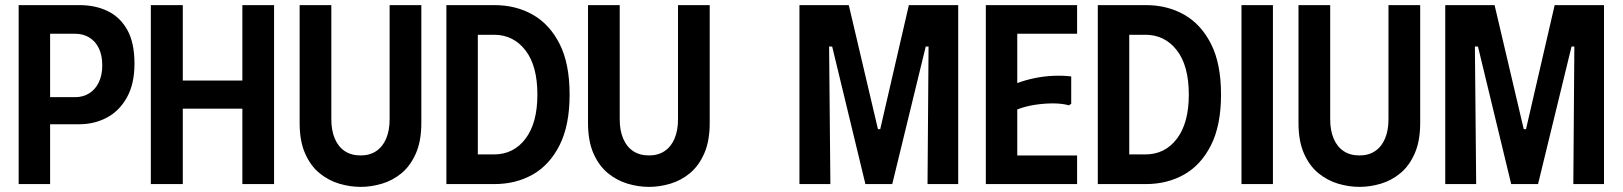

<svg xmlns="http://www.w3.org/2000/svg" viewBox="-20 -720 6349 751"><path d="M53 0V-700H290Q354 -700 402.5 -676Q451 -652 478.5 -602Q506 -552 506 -471Q506 -392 476.5 -339Q447 -286 398 -260Q349 -234 290 -234H176V0ZM176 -340H274Q305 -340 329 -355Q353 -370 366.5 -398Q380 -426 380 -465Q380 -504 366.5 -531.5Q353 -559 329 -573.5Q305 -588 274 -588H176Z M928 -700H1052V0H928V-295H695V0H570V-700H695V-405H928Z M1628 -239V-700H1504V-253Q1504 -210 1490.5 -178Q1477 -146 1451.5 -129Q1426 -112 1391 -112Q1354 -112 1328.5 -129Q1303 -146 1289.5 -178Q1276 -210 1276 -253V-700H1152V-239Q1152 -168 1173.5 -119.5Q1195 -71 1230 -42.5Q1265 -14 1307 -1.5Q1349 11 1391 11Q1432 11 1474 -1.5Q1516 -14 1550.5 -42.5Q1585 -71 1606.5 -119.5Q1628 -168 1628 -239Z M1914 -700H1726V0H1914Q1998 0 2064 -37.5Q2130 -75 2169 -152.5Q2208 -230 2208 -350Q2208 -471 2169 -548Q2130 -625 2064 -662.5Q1998 -700 1914 -700ZM1912 -116H1849V-584H1912Q1988 -584 2035 -523.5Q2082 -463 2082 -350Q2082 -239 2035.5 -177.5Q1989 -116 1912 -116Z M2756 -239V-700H2632V-253Q2632 -210 2618.5 -178Q2605 -146 2579.5 -129Q2554 -112 2519 -112Q2482 -112 2456.5 -129Q2431 -146 2417.5 -178Q2404 -210 2404 -253V-700H2280V-239Q2280 -168 2301.5 -119.5Q2323 -71 2358 -42.5Q2393 -14 2435 -1.5Q2477 11 2519 11Q2560 11 2602 -1.5Q2644 -14 2678.5 -42.5Q2713 -71 2734.5 -119.5Q2756 -168 2756 -239Z M3107 0V-700H3300L3414 -215H3423L3535 -700H3728V0H3608L3612 -538H3601L3470 0H3365L3235 -538H3223L3228 0Z M4193 -700V-588H3959V-395Q3991 -407 4027.5 -414.5Q4064 -422 4101 -423.5Q4138 -425 4170 -421V-314L4161 -308Q4137 -315 4103 -315.5Q4069 -316 4031 -310.5Q3993 -305 3959 -292V-112H4193V0H3836V-700Z M4462 -700H4274V0H4462Q4546 0 4612 -37.5Q4678 -75 4717 -152.5Q4756 -230 4756 -350Q4756 -471 4717 -548Q4678 -625 4612 -662.5Q4546 -700 4462 -700ZM4460 -116H4397V-584H4460Q4536 -584 4583 -523.5Q4630 -463 4630 -350Q4630 -239 4583.5 -177.5Q4537 -116 4460 -116Z M4836 -700H4959V0H4836Z M5535 -239V-700H5411V-253Q5411 -210 5397.5 -178Q5384 -146 5358.5 -129Q5333 -112 5298 -112Q5261 -112 5235.5 -129Q5210 -146 5196.5 -178Q5183 -210 5183 -253V-700H5059V-239Q5059 -168 5080.5 -119.5Q5102 -71 5137 -42.5Q5172 -14 5214 -1.5Q5256 11 5298 11Q5339 11 5381 -1.5Q5423 -14 5457.5 -42.5Q5492 -71 5513.5 -119.5Q5535 -168 5535 -239Z M5633 0V-700H5826L5940 -215H5949L6061 -700H6254V0H6134L6138 -538H6127L5996 0H5891L5761 -538H5749L5754 0Z"/></svg>

Font: Phudu Medium
Style: Regular
Weight: 500
Version: Version 1.005;gftools[0.9.23]